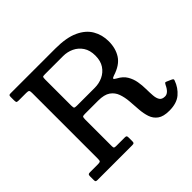

<svg xmlns="http://www.w3.org/2000/svg" viewBox="-178 -956 1173 1173"><g transform="rotate(-45 408.5 -369.0)"><path d="M815.5 -96.5Q799 -50 762.8 -19.2Q726.5 11.5 662.5 11.5Q612 11.5 585.8 -7.5Q559.5 -26.5 549 -58Q538.5 -89.5 536 -127Q533.5 -164.5 530.5 -202Q527.5 -239.5 516.2 -270.8Q505 -302 477.8 -321Q450.5 -340 398 -340H283Q266.5 -340 263.5 -335.2Q260.5 -330.5 260.5 -314.5V-83.5Q260.5 -72 264.2 -69Q268 -66 280 -66H354Q364.5 -66 367.5 -62.5Q370.5 -59 370.5 -47.5V-17.5Q370.5 -6.5 367 -3.2Q363.5 0 352 0H52Q42 0 39 -3.2Q36 -6.5 36 -16.5V-48Q36 -59.5 39.8 -62.8Q43.5 -66 54 -66H121Q137 -66 141.5 -69.5Q146 -73 146 -88.5V-659.5Q146 -676 141.2 -680Q136.5 -684 121 -684H54.5Q41 -684 38.5 -688.5Q36 -693 36 -707V-732.5Q36 -743 38.5 -746.5Q41 -750 51 -750H439Q533 -750 590.5 -723.5Q648 -697 674.2 -651.8Q700.5 -606.5 700.5 -550.5Q700.5 -489.5 672.2 -445.8Q644 -402 574 -380Q559 -375 558.2 -369.8Q557.5 -364.5 574.5 -355.5Q610.5 -336.5 627.2 -308Q644 -279.5 649.5 -247.2Q655 -215 655.2 -183.5Q655.5 -152 657.5 -126Q659.5 -100 669.5 -84.5Q679.5 -69 705.5 -69Q735.5 -69 757.5 -117Q761 -124 764 -127.2Q767 -130.5 775.5 -127L804 -114.5Q812.5 -110.5 815.5 -107.2Q818.5 -104 815.5 -96.5ZM284 -410H439Q476 -410 508.2 -425Q540.5 -440 560.8 -470.2Q581 -500.5 581 -546.5Q581 -592.5 560.8 -623Q540.5 -653.5 508.2 -668.8Q476 -684 439 -684H283.5Q266.5 -684 263.5 -680.8Q260.5 -677.5 260.5 -660V-434Q260.5 -418 264.2 -414Q268 -410 284 -410Z"/></g></svg>

Font: Besley* Medium
Style: Regular
Weight: 500
Designer: Owen Earl
Foundry: indestructible type*
Version: Version 3.000; ttfautohint (v1.8.3)